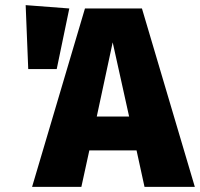

<svg xmlns="http://www.w3.org/2000/svg" viewBox="-20 -728 779 748"><path d="M80 -708 90 -459H201L250 -695ZM543 0H739L533 -695H311L105 0H297L328 -142H512ZM357 -274 419 -563 483 -274Z"/></svg>

Font: Fira Sans ExtraBold
Style: Regular
Weight: 800
Designer: bBox Type GmbH & Carrois Corporate GbR & Edenspiekermann AG
Foundry: bBox Type GmbH & Carrois Corporate GbR & Edenspiekermann AG
Version: Version 4.300;PS 004.300;hotconv 1.0.88;makeotf.lib2.5.64775